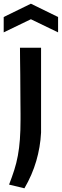

<svg xmlns="http://www.w3.org/2000/svg" viewBox="-53 -798 334 1038"><path d="M-33 -706 114 -778 261 -706V-623L114 -694L-33 -623ZM-4 200Q12 159 24 121.5Q36 84 43.5 43.5Q51 3 54.5 -44Q58 -91 58 -151Q58 -159 58 -183.5Q58 -208 57.5 -242.5Q57 -277 57 -317Q57 -357 56.5 -397.5Q56 -438 55.5 -475Q55 -512 55 -540H169V-81Q165 -3 143 72.5Q121 148 79 220Z"/></svg>

Font: Encode Sans Compressed
Style: SemiBold
Weight: 600
Designer: Pablo Impallari, Andres Torresi
Foundry: Pablo Impallari, Andres Torresi
Version: Version 1.000; ttfautohint (v1.00) -l 8 -r 50 -G 200 -x 14 -